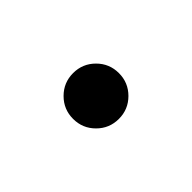

<svg xmlns="http://www.w3.org/2000/svg" viewBox="-28 -204 314 314"><g transform="rotate(45 129.0 -47.0)"><path d="M129 6Q107 6 91.5 -9.5Q76 -25 76 -47Q76 -69 91.5 -84.5Q107 -100 129 -100Q151 -100 166.5 -84.5Q182 -69 182 -47Q182 -25 166.5 -9.5Q151 6 129 6Z"/></g></svg>

Font: Afrihost Sans
Style: Regular
Weight: 400
Designer: Afrihost SP Pty Ltd
Version: Version 1.000